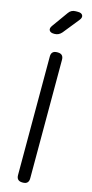

<svg xmlns="http://www.w3.org/2000/svg" viewBox="-144 -983 485 1017"><g transform="rotate(15 98.5 -474.5)"><path d="M58.1 -804.2H55.2Q35.2 -804.2 29.1 -815.2Q22.9 -826.2 35.2 -842.8L97.2 -929.2Q110.8 -949.2 136.2 -949.2H147.9Q168 -949.2 173.8 -937.5Q179.7 -925.8 167 -910.2L97.2 -823.2Q81.1 -804.2 58.1 -804.2ZM100.1 0H97.2Q64.9 0 64.9 -32.2V-682.1Q64.9 -713.9 97.2 -713.9H100.1Q131.8 -713.9 131.8 -682.1V-32.2Q131.8 0 100.1 0Z"/></g></svg>

Font: Arcon Rounded-
Style: Regular
Weight: 400
Designer: M. Zarth
Foundry: martin zarth - visuelle & digitale kommunikation
Version: Version 1.110;PS 001.110;hotconv 1.0.70;makeotf.lib2.5.58329